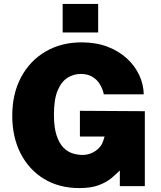

<svg xmlns="http://www.w3.org/2000/svg" viewBox="-20 -949 822 979"><path d="M384.5 10Q281.5 10 204.5 -36.8Q127.5 -83.5 85 -166.8Q42.5 -250 42.5 -359Q42.5 -471.5 87.8 -555.8Q133 -640 212.8 -686.5Q292.5 -733 396.5 -733Q469.5 -733 527.5 -711Q585.5 -689 626.8 -651.2Q668 -613.5 690 -566Q712 -518.5 713 -468H509.5Q503 -497.5 488.2 -521Q473.5 -544.5 449.5 -558.2Q425.5 -572 391.5 -572Q356 -572 324.8 -552.8Q293.5 -533.5 274.2 -488.2Q255 -443 255 -365Q255 -298.5 268.8 -257.8Q282.5 -217 304.2 -195.5Q326 -174 351.5 -166.5Q377 -159 400 -159Q420.5 -159 438 -165Q455.5 -171 469 -180.8Q482.5 -190.5 491.8 -202.5Q501 -214.5 505 -227L513.5 -253H387.5V-384L718.5 -382V0H591V-80Q573 -61.5 547.8 -40.5Q522.5 -19.5 483.5 -4.8Q444.5 10 384.5 10ZM299.5 -783.5V-929H480.5V-783.5Z"/></svg>

Font: Public Sans Thin Black
Style: Regular
Weight: 900
Version: Version 2.001